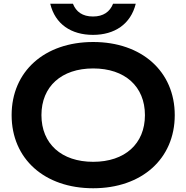

<svg xmlns="http://www.w3.org/2000/svg" viewBox="-20 -989 994 1024"><path d="M477 15C736 15 912 -142 912 -375C912 -608 736 -765 477 -765C217 -765 42 -608 42 -375C42 -142 217 15 477 15ZM248 -969C274 -860 360 -803 476 -803C591 -803 677 -860 704 -969H583C566 -926 531 -901 476 -901C420 -901 386 -926 369 -969ZM477 -126C308 -126 201 -222 201 -375C201 -528 308 -624 477 -624C646 -624 753 -528 753 -375C753 -222 646 -126 477 -126Z"/></svg>

Font: Bounded Med
Style: Regular
Weight: 500
Designer: Vlad Churkin
Version: Version 3.0